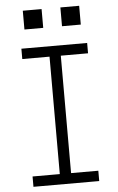

<svg xmlns="http://www.w3.org/2000/svg" viewBox="-61 -977 623 1018"><g transform="rotate(-5 250.0 -467.5)"><path d="M75 0V-55H220V-680H75V-735H425V-680H280V-55H425V0ZM400 -835H300V-935H400ZM100 -835V-935H200V-835Z"/></g></svg>

Font: Iosevka SS04 Light
Style: Regular
Weight: 300
Monospace: yes
Designer: Belleve Invis
Foundry: Belleve Invis
Version: Version 19.0.0; ttfautohint (v1.8.4)